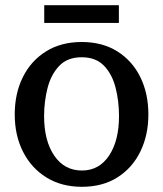

<svg xmlns="http://www.w3.org/2000/svg" viewBox="-20 -698 621 731"><path d="M292 13.2Q213.9 13.2 156.5 -22.5Q99.1 -58.1 67.6 -120.4Q36.1 -182.6 36.1 -262.2Q36.1 -341.8 66.9 -404.1Q97.7 -466.3 155 -502.2Q212.4 -538.1 291 -538.1Q370.1 -538.1 427 -502.2Q483.9 -466.3 514.4 -404.1Q544.9 -341.8 544.9 -262.2Q544.9 -183.6 514.4 -121.1Q483.9 -58.6 427.2 -22.7Q370.6 13.2 292 13.2ZM292 -48.8Q357.4 -48.8 395.3 -105.7Q433.1 -162.6 433.1 -255.9Q433.1 -313.5 419.9 -364.7Q406.7 -416 375.7 -448Q344.7 -480 291 -480Q236.3 -480 205.1 -446.8Q173.8 -413.6 160.9 -362.3Q147.9 -311 147.9 -255.9Q147.9 -162.1 186.5 -105.5Q225.1 -48.8 292 -48.8ZM148.4 -610.8V-678.2H432.6V-610.8Z"/></svg>

Font: Trocchi
Style: Regular
Weight: 400
Designer: Vernon Adams
Foundry: Vernon Adams
Version: Version 1.101; ttfautohint (v1.8.4.7-5d5b);gftools[0.9.27]